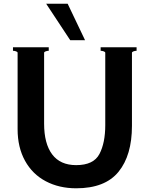

<svg xmlns="http://www.w3.org/2000/svg" viewBox="-20 -1005 807 1036"><path d="M75 -308V-720Q75 -725 66.5 -728Q58 -731 50 -731V-750H243V-731Q235 -731 226.5 -728Q218 -725 218 -720V-338Q218 -230 261.5 -172Q305 -114 391 -114Q485 -114 516.5 -174Q548 -234 548 -330V-720Q548 -725 539.5 -728Q531 -731 523 -731V-750H717V-731Q709 -731 700.5 -728Q692 -725 692 -720V-326Q692 -167 619.5 -78Q547 11 391 11Q299 11 227 -27Q155 -65 115 -137.5Q75 -210 75 -308ZM359 -788 229 -985H345L439 -788Z"/></svg>

Font: Aoboshi One
Style: Regular
Weight: 400
Designer: IKIMOJI
Foundry: Natsumi Matsuba
Version: Version 1.000; ttfautohint (v1.8.3)